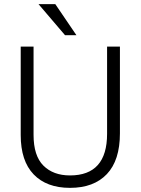

<svg xmlns="http://www.w3.org/2000/svg" viewBox="-20 -899 679 927"><path d="M559 -255Q559 -125 496 -58.5Q433 8 318 8Q205 8 142.5 -57Q80 -122 80 -247V-674H142V-248Q142 -147 189.5 -99.5Q237 -52 318 -52Q497 -52 497 -253V-674H559ZM349 -729H294L166 -879H247Z"/></svg>

Font: Hind Guntur Light
Style: Regular
Weight: 300
Designer: Manushi Parikh, Hitesh Malaviya
Foundry: Indian Type Foundry
Version: Version 1.002;PS 1.0;hotconv 1.0.86;makeotf.lib2.5.63406; tt